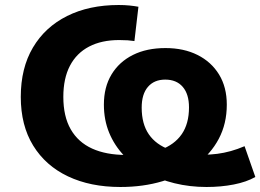

<svg xmlns="http://www.w3.org/2000/svg" viewBox="-20 -736 1040 767"><path d="M461 11Q341 11 251.5 -31.5Q162 -74 112.5 -154.5Q63 -235 63 -349Q63 -464 111.5 -546Q160 -628 248 -672Q336 -716 454 -716Q478 -716 497.5 -714Q517 -712 533 -709L517 -572Q504 -574 490 -575Q476 -576 456 -576Q386 -576 336 -550Q286 -524 259.5 -473.5Q233 -423 233 -349Q233 -271 262.5 -219.5Q292 -168 348 -142.5Q404 -117 484 -117Q565 -117 621 -137.5Q677 -158 706 -200Q735 -242 735 -307Q735 -360 710 -389Q685 -418 640 -418Q596 -418 571 -389Q546 -360 546 -306Q546 -241 574.5 -199.5Q603 -158 658.5 -138Q714 -118 793 -118Q821 -118 848 -121.5Q875 -125 902 -132.5Q929 -140 957 -152L1000 -29Q965 -9 914 1Q863 11 805 11Q738 11 677 -4Q616 -19 564.5 -47Q513 -75 475 -115Q437 -155 416 -206Q395 -257 395 -318Q395 -388 425.5 -438.5Q456 -489 511 -516.5Q566 -544 641 -544Q714 -544 769 -516.5Q824 -489 855 -438.5Q886 -388 886 -318Q886 -242 854 -181.5Q822 -121 764 -78Q706 -35 629 -12Q552 11 461 11Z"/></svg>

Font: Nunito Sans 10pt SemiExpanded ExtraBold
Style: Regular
Weight: 800
Width: 6
Designer: Vernon Adams
Foundry: Vernon Adams
Version: Version 3.101;gftools[0.9.27]